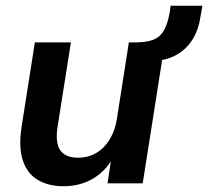

<svg xmlns="http://www.w3.org/2000/svg" viewBox="-20 -636 722 666"><path d="M200 10Q148 10 111 -12Q74 -34 59 -80Q44 -126 55 -197L101 -489H226L180 -198Q174 -162 179.5 -137.5Q185 -113 203 -101Q221 -89 250 -89Q287 -89 315 -106Q343 -123 361.5 -154Q380 -185 386 -227L427 -489H552L475 0H353L368 -99H377Q352 -47 306 -18.5Q260 10 200 10ZM522 -425 454 -470 457 -489Q493 -490 515 -499.5Q537 -509 549.5 -532Q562 -555 569 -595L572 -616H682L675 -576Q669 -534 649 -501Q629 -468 597 -448.5Q565 -429 522 -425Z"/></svg>

Font: Nunito Sans 12pt ExtraLight
Style: Italic
Weight: 200
Italic angle: -9°
Designer: Vernon Adams
Foundry: Vernon Adams
Version: Version 3.101;gftools[0.9.27]